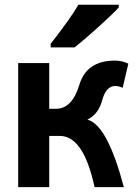

<svg xmlns="http://www.w3.org/2000/svg" viewBox="-20 -774 579 794"><path d="M492.2 0H371.1Q325.7 -211.9 227.5 -211.9H183.6V0H55.2V-513.2H183.6V-324.2H212.4Q278.3 -324.2 308.3 -423.8Q338.4 -523.4 455.6 -523.4Q484.4 -523.4 510.7 -510.7L487.3 -411.1Q469.2 -418.5 457 -418.5Q418.5 -418.5 402.8 -359.9Q387.2 -301.3 341.3 -279.3Q423.8 -258.3 492.2 0ZM288.6 -578.1H189.5V-592.8Q273.4 -700.2 304.2 -754.4H471.2V-743.2Q445.8 -715.3 384.5 -660.2Q323.2 -605 288.6 -578.1Z"/></svg>

Font: Cadman
Style: Bold
Weight: 700
Designer: Paul James MIller
Foundry: High-Logic / Made with FontCreator
Version: Version 2.114;March 28, 2021;FontCreator 13.0.0.2683 64-bit